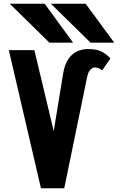

<svg xmlns="http://www.w3.org/2000/svg" viewBox="-20 -1002 640 1022"><path d="M163 -735 266 -304 316 -610Q327 -677.5 362.2 -709.2Q397.5 -741 450 -741Q494 -741 520.8 -727.2Q547.5 -713.5 568 -691L524 -628Q503 -643 487 -643Q472 -643 460.8 -630.8Q449.5 -618.5 444 -593L322 0H198L27 -735ZM32 -982H218L369 -775H243ZM251 -982H436L588 -775H462Z"/></svg>

Font: JuliaMono Black
Style: Regular
Weight: 900
Monospace: yes
Designer: cormullion
Foundry: corm
Version: Version 0.054; ttfautohint (v1.8.4)